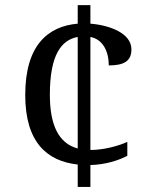

<svg xmlns="http://www.w3.org/2000/svg" viewBox="-20 -734 599 754"><path d="M285.2 0H335V-85.9C394 -87.4 445.3 -104 480 -122.1V-176.8C448.2 -162.1 389.6 -145 335 -145V-588.9C384.3 -579.6 407.2 -531.7 407.2 -477.1C466.3 -477.1 496.1 -493.7 496.1 -540C496.1 -603.5 411.6 -634.8 335 -641.1V-713.9H285.2V-641.1C170.4 -630.9 79.1 -559.1 79.1 -360.8C79.1 -175.8 164.1 -101.1 285.2 -87.9ZM175.8 -361.8C175.8 -519.5 221.2 -577.1 285.2 -588.9V-150.9C210.4 -170.9 175.8 -242.7 175.8 -361.8Z"/></svg>

Font: Gandom
Style: Regular
Weight: 400
Foundry: DejaVu fonts team - Redesigned by Saber Rastikerdar - Based on Samim Font
Version: Version 0.8